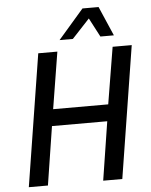

<svg xmlns="http://www.w3.org/2000/svg" viewBox="-61 -972 801 1021"><g transform="rotate(-5 340.0 -461.0)"><path d="M51 0 163 -705H265L216 -402H510L560 -705H662L550 0H448L497 -313H202L153 0ZM282 -765 418 -922H504L572 -765H500L447 -866L353 -765Z"/></g></svg>

Font: Nunito Sans 7pt Condensed SemiBold
Style: Italic
Weight: 600
Width: 3
Italic angle: -9°
Designer: Vernon Adams
Foundry: Vernon Adams
Version: Version 3.101;gftools[0.9.27]